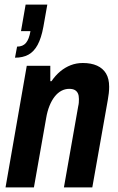

<svg xmlns="http://www.w3.org/2000/svg" viewBox="-20 -812 513 832"><path d="M4 0 96 -527H198V-460H203Q220 -485 241 -502.5Q262 -520 286.5 -529.5Q311 -539 339 -539Q375 -539 400.5 -527.5Q426 -516 439.5 -493.5Q453 -471 453 -436Q453 -423 451.5 -408.5Q450 -394 447 -378L380 0H257L319 -352Q321 -360 321.5 -367.5Q322 -375 322 -383Q322 -398 317.5 -407.5Q313 -417 304 -422Q295 -427 280 -427Q262 -427 246 -418.5Q230 -410 217 -393.5Q204 -377 194.5 -353.5Q185 -330 180 -300L127 0ZM45 -562 54 -610Q79 -610 92.5 -626Q106 -642 112 -677H71L91 -792H185L168 -696Q159 -647 143 -617.5Q127 -588 103 -575Q79 -562 45 -562Z"/></svg>

Font: Archivo Condensed
Style: Bold Italic
Weight: 700
Width: 3
Italic angle: -10°
Designer: Hector Gatti
Foundry: Omnibus-Type
Version: Version 2.001